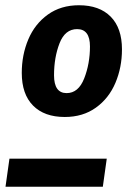

<svg xmlns="http://www.w3.org/2000/svg" viewBox="-20 -712 488 732"><path d="M445 -524Q445 -455 420 -396Q395 -337 345.5 -301.5Q296 -266 227 -266Q149 -266 106 -309.5Q63 -353 63 -434Q63 -503 88 -562Q113 -621 162.5 -656.5Q212 -692 281 -692Q359 -692 402 -648.5Q445 -605 445 -524ZM186 -425Q186 -357 234 -357Q279 -357 301 -413Q323 -469 323 -535Q323 -601 274 -601Q228 -601 207 -547Q186 -493 186 -425ZM16 -107H387L372 0H1Z"/></svg>

Font: Fira Sans Condensed SemiBold
Style: Italic
Weight: 600
Width: 3
Italic angle: -8°
Designer: bBox Type GmbH & Carrois Corporate GbR & Edenspiekermann AG
Foundry: bBox Type GmbH & Carrois Corporate GbR & Edenspiekermann AG
Version: Version 4.301